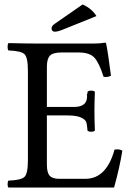

<svg xmlns="http://www.w3.org/2000/svg" viewBox="-20 -840 582 860"><path d="M312 -361Q370 -361 370 -408Q370 -410 370 -412L369 -415Q369 -418 370 -418Q372 -418 372 -429Q377 -434 388 -434Q400 -434 405 -429Q403 -381 403 -343Q403 -307 405 -255Q400 -250 388 -250Q377 -250 372 -255Q370 -282 366 -293.5Q362 -305 342 -314Q322 -323 281 -323H190V-102Q190 -67 202.5 -53Q215 -39 246 -39H362Q457 -39 493 -170Q497 -171 505 -171Q518 -171 528 -165Q516 -90 491 0H18Q14 -4 14 -14Q14 -27 18 -31Q74 -33 89.5 -47.5Q105 -62 105 -122V-523Q105 -583 89.5 -597.5Q74 -612 18 -614Q14 -618 14 -630Q14 -643 18 -647Q98 -645 147 -645H402Q428 -645 451 -649Q455 -649 455 -646Q463 -612 477 -501Q466 -495 453 -495Q452 -495 449 -495.5Q446 -496 444 -496Q425 -556 404 -580.5Q383 -605 331 -605H256Q217 -605 203.5 -590.5Q190 -576 190 -541V-361ZM350 -820Q391 -802 412 -768L268 -710Q240 -698 226 -698Q211 -698 211 -713Q211 -724 226 -734Z"/></svg>

Font: Fedorovsk Unicode
Style: Medium
Weight: 500
Designer: Aleksandr Andreev and Nikita Simmons
Version: Version 3.2